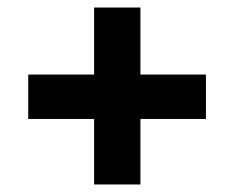

<svg xmlns="http://www.w3.org/2000/svg" viewBox="-20 -580 621 510"><path d="M55 -264V-382H230V-560H353V-382H527V-264H353V-90H230V-264Z"/></svg>

Font: Noto Sans Oriya ExtraBold
Style: Regular
Weight: 800
Version: Version 2.003